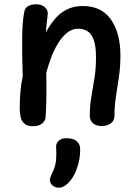

<svg xmlns="http://www.w3.org/2000/svg" viewBox="-20 -577 646 896"><path d="M93 -520Q96 -540 111.5 -548.5Q127 -557 149 -557Q174 -557 188.5 -544Q203 -531 203 -515Q203 -509 201 -494Q199 -479 197 -461Q195 -443 194 -426Q212 -459 235 -487Q258 -515 290.5 -532Q323 -549 366 -549Q454 -549 498 -485.5Q542 -422 542 -318Q542 -267 535 -219Q528 -171 521 -125.5Q514 -80 514 -34Q514 -15 498 -2Q482 11 455 11Q428 11 413.5 -2Q399 -15 399 -37Q399 -84 406.5 -127Q414 -170 421 -214Q428 -258 428 -308Q428 -362 417.5 -391Q407 -420 388 -431.5Q369 -443 345 -443Q315 -443 291 -422.5Q267 -402 248 -370Q229 -338 216.5 -302.5Q204 -267 196 -238Q197 -183 196.5 -130Q196 -77 193 -32Q192 -14 177 -1Q162 12 134 12Q108 12 94.5 0.5Q81 -11 76.5 -30Q72 -49 72 -71Q72 -106 75 -145Q78 -184 86 -221Q84 -277 83.5 -322Q83 -367 83.5 -402.5Q84 -438 86 -466.5Q88 -495 93 -520ZM242 113Q240 94 252.5 81Q265 68 290 68Q323 68 338.5 82.5Q354 97 354 116Q355 149 347 181.5Q339 214 325 240.5Q311 267 292 283Q281 292 272.5 295.5Q264 299 255 299Q238 299 225.5 288.5Q213 278 213 262Q213 254 218 243Q223 232 228 221Q239 197 241.5 170.5Q244 144 242 113Z"/></svg>

Font: Playpen Sans Medium
Style: Regular
Weight: 500
Designer: Laura Meseguer, Veronika Burian, José Scaglione
Foundry: TypeTogether
Version: Version 1.001